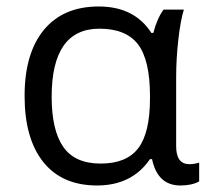

<svg xmlns="http://www.w3.org/2000/svg" viewBox="-20 -565 651 595"><path d="M449.2 -462.9H455.1Q466.8 -507.8 486.8 -535.2H549.8Q539.6 -502.9 532.7 -442.9Q525.9 -382.8 525.9 -326.2V-111.8Q525.9 -56.2 566.9 -56.2Q581.1 -56.2 597.2 -61V-2.9Q574.7 9.8 539.1 9.8Q468.3 9.8 451.2 -71.8H444.8Q388.7 9.8 280.8 9.8Q172.4 9.8 114.3 -62.7Q56.2 -135.3 56.2 -267.6Q56.2 -399.9 116 -472.4Q175.8 -544.9 286.1 -544.9Q396.5 -544.9 449.2 -462.9ZM444.8 -259.8V-267.1Q444.8 -378.9 407.7 -427.5Q370.6 -476.1 288.1 -476.1Q140.1 -476.1 140.1 -265.1Q140.1 -161.6 176 -109.9Q211.9 -58.1 292 -58.1Q372.1 -58.1 408.4 -105.7Q444.8 -153.3 444.8 -259.8Z"/></svg>

Font: OpenSans
Style: Regular
Weight: 400
Foundry: Ascender Corporation
Version: Version 1.10